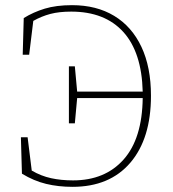

<svg xmlns="http://www.w3.org/2000/svg" viewBox="-20 -710 670 744"><path d="M65 -37 61 -178H87L103 -49Q139 -28 178 -19.5Q217 -11 263 -11Q387 -11 459 -92Q531 -173 533 -330H279L270 -232H247V-453H270L279 -355H533Q529 -508 457.5 -586.5Q386 -665 256 -665Q209 -665 175 -656Q141 -647 109 -629L93 -498H68L72 -640Q109 -663 153.5 -676.5Q198 -690 259 -690Q354 -690 422.5 -648.5Q491 -607 528 -528.5Q565 -450 565 -339Q565 -173 485 -79.5Q405 14 261 14Q206 14 158.5 2.5Q111 -9 65 -37Z"/></svg>

Font: Source Serif 4 SmText ExtraLight
Style: Regular
Weight: 200
Designer: Frank Grießhammer
Foundry: Adobe
Version: Version 4.005;hotconv 1.1.0;makeotfexe 2.6.0